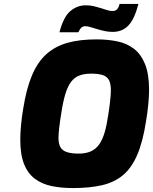

<svg xmlns="http://www.w3.org/2000/svg" viewBox="-20 -949 777 975"><path d="M350 6Q292 6 243 -4Q194 -14 158 -40.5Q122 -67 102.5 -115Q83 -163 83 -239Q83 -273 87 -315.5Q91 -358 98 -398Q114 -499 142.5 -566.5Q171 -634 215.5 -674Q260 -714 322.5 -731.5Q385 -749 470 -749Q527 -749 575.5 -739Q624 -729 660 -701.5Q696 -674 716.5 -623.5Q737 -573 737 -492Q737 -461 733 -419Q729 -377 722 -336Q706 -231 677.5 -164Q649 -97 605 -60Q561 -23 498 -8.5Q435 6 350 6ZM380 -169Q417 -169 442.5 -181Q468 -193 484.5 -217Q501 -241 511.5 -277Q522 -313 529 -361Q535 -399 539 -434Q543 -469 543 -490Q543 -525 533 -543Q523 -561 501 -568Q479 -575 443 -575Q408 -575 383 -565.5Q358 -556 341 -533.5Q324 -511 312 -472Q300 -433 291 -373Q285 -337 281 -303Q277 -269 277 -249Q277 -219 287 -201.5Q297 -184 320 -176.5Q343 -169 380 -169ZM282 -785Q302 -863 337 -892.5Q372 -922 415 -922Q438 -922 457 -917.5Q476 -913 493 -907.5Q510 -902 524.5 -897.5Q539 -893 552 -893Q567 -893 575.5 -903Q584 -913 587 -929H683Q663 -852 632 -819.5Q601 -787 552 -787Q531 -787 510.5 -791.5Q490 -796 472 -801.5Q454 -807 439 -811.5Q424 -816 414 -816Q398 -816 390 -805.5Q382 -795 378 -785Z"/></svg>

Font: Exo Thin Black
Style: Italic
Weight: 900
Italic angle: -9°
Version: Version 2.000